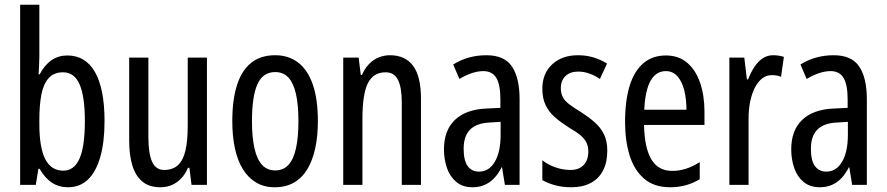

<svg xmlns="http://www.w3.org/2000/svg" viewBox="-20 -780 3740 810"><path d="M146 -543Q146 -527 145 -508Q144 -489 143 -466H147Q169 -507 198 -526.5Q227 -546 264 -546Q341 -546 381 -475.5Q421 -405 421 -269Q421 -180 403 -117.5Q385 -55 351 -22.5Q317 10 267 10Q229 10 199.5 -9Q170 -28 147 -68H142L131 0H65V-760H146ZM246 -475Q206 -475 184 -449Q162 -423 154 -378Q146 -333 146 -276V-257Q146 -157 171 -108.5Q196 -60 247 -60Q293 -60 315.5 -111Q338 -162 338 -270Q338 -372 316 -423.5Q294 -475 246 -475Z M853 -537V0H788L779 -72H773Q762 -46 744.5 -27.5Q727 -9 705 0.5Q683 10 657 10Q609 10 580 -14.5Q551 -39 538 -83Q525 -127 525 -187V-537H606V-202Q606 -131 622 -97Q638 -63 672 -63Q709 -63 731 -83.5Q753 -104 762.5 -145.5Q772 -187 772 -251V-537Z M1321 -269Q1321 -206 1310 -155Q1299 -104 1277 -67Q1255 -30 1220.5 -10Q1186 10 1139 10Q1094 10 1060.5 -10Q1027 -30 1004.5 -66.5Q982 -103 971 -154.5Q960 -206 960 -269Q960 -358 979.5 -420Q999 -482 1039 -514.5Q1079 -547 1141 -547Q1198 -547 1238.5 -515.5Q1279 -484 1300 -422.5Q1321 -361 1321 -269ZM1043 -269Q1043 -201 1053.5 -154.5Q1064 -108 1085.5 -84.5Q1107 -61 1141 -61Q1175 -61 1196.5 -84Q1218 -107 1228.5 -153.5Q1239 -200 1239 -269Q1239 -338 1228.5 -384Q1218 -430 1196.5 -453Q1175 -476 1141 -476Q1089 -476 1066 -424.5Q1043 -373 1043 -269Z M1625 -547Q1690 -547 1723 -502Q1756 -457 1756 -364V0H1675V-348Q1675 -411 1659 -443Q1643 -475 1607 -475Q1555 -475 1532 -429Q1509 -383 1509 -279V0H1428V-537H1493L1502 -464H1507Q1519 -491 1536.5 -509.5Q1554 -528 1577 -537.5Q1600 -547 1625 -547Z M2032 -547Q2108 -547 2140 -499Q2172 -451 2172 -362V0H2110L2098 -74H2096Q2082 -46 2064 -27.5Q2046 -9 2023.5 0.5Q2001 10 1973 10Q1932 10 1905 -12.5Q1878 -35 1865.5 -71.5Q1853 -108 1853 -150Q1853 -230 1899 -274Q1945 -318 2030 -322L2091 -325V-360Q2091 -422 2074 -451Q2057 -480 2019 -480Q1997 -480 1972 -472Q1947 -464 1918 -447L1892 -508Q1924 -528 1959 -537.5Q1994 -547 2032 -547ZM2044 -263Q1989 -260 1962.5 -232.5Q1936 -205 1936 -152Q1936 -103 1953 -79.5Q1970 -56 2001 -56Q2043 -56 2067.5 -97.5Q2092 -139 2092 -212V-266Z M2542 -144Q2542 -95 2524 -60.5Q2506 -26 2472 -8Q2438 10 2390 10Q2353 10 2322 1.5Q2291 -7 2268 -20V-104Q2290 -86 2322 -74.5Q2354 -63 2387 -63Q2422 -63 2442 -83.5Q2462 -104 2462 -141Q2462 -162 2454 -178.5Q2446 -195 2428 -210Q2410 -225 2380 -242Q2347 -263 2321.5 -285Q2296 -307 2282 -336Q2268 -365 2268 -406Q2268 -470 2309.5 -508.5Q2351 -547 2418 -547Q2453 -547 2483 -538Q2513 -529 2541 -512L2511 -447Q2490 -461 2467 -469.5Q2444 -478 2419 -478Q2385 -478 2365.5 -459Q2346 -440 2346 -408Q2346 -387 2354 -371Q2362 -355 2381 -340.5Q2400 -326 2431 -307Q2464 -286 2489 -264Q2514 -242 2528 -213.5Q2542 -185 2542 -144Z M2789 -546Q2844 -546 2880 -514.5Q2916 -483 2934 -429.5Q2952 -376 2952 -309V-253H2697Q2699 -156 2728 -107.5Q2757 -59 2816 -59Q2845 -59 2873.5 -68Q2902 -77 2932 -96V-24Q2904 -7 2873 1.5Q2842 10 2807 10Q2739 10 2697 -26.5Q2655 -63 2636 -125Q2617 -187 2617 -265Q2617 -356 2636.5 -418.5Q2656 -481 2694.5 -513.5Q2733 -546 2789 -546ZM2789 -480Q2748 -480 2725 -440Q2702 -400 2698 -317H2876Q2876 -361 2867 -398Q2858 -435 2838.5 -457.5Q2819 -480 2789 -480Z M3241 -547Q3252 -547 3263.5 -545.5Q3275 -544 3287 -540L3275 -456Q3266 -460 3256 -461.5Q3246 -463 3235 -463Q3214 -463 3196 -449.5Q3178 -436 3165 -411Q3152 -386 3145 -352.5Q3138 -319 3138 -280V0H3057V-537H3120L3131 -445H3136Q3148 -476 3163.5 -499Q3179 -522 3198.5 -534.5Q3218 -547 3241 -547Z M3497 -547Q3573 -547 3605 -499Q3637 -451 3637 -362V0H3575L3563 -74H3561Q3547 -46 3529 -27.5Q3511 -9 3488.5 0.5Q3466 10 3438 10Q3397 10 3370 -12.5Q3343 -35 3330.5 -71.5Q3318 -108 3318 -150Q3318 -230 3364 -274Q3410 -318 3495 -322L3556 -325V-360Q3556 -422 3539 -451Q3522 -480 3484 -480Q3462 -480 3437 -472Q3412 -464 3383 -447L3357 -508Q3389 -528 3424 -537.5Q3459 -547 3497 -547ZM3509 -263Q3454 -260 3427.5 -232.5Q3401 -205 3401 -152Q3401 -103 3418 -79.5Q3435 -56 3466 -56Q3508 -56 3532.5 -97.5Q3557 -139 3557 -212V-266Z"/></svg>

Font: Noto Sans Khmer ExtraCondensed
Style: Regular
Weight: 400
Width: 2
Designer: Danh Hong and the Monotype Design Team
Foundry: Monotype Imaging Inc.
Version: Version 2.004